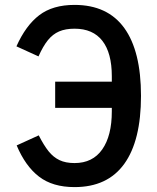

<svg xmlns="http://www.w3.org/2000/svg" viewBox="-20 -749 640 783"><path d="M48 -156 138 -197Q159 -156 178.2 -132Q197.5 -108 222.5 -96Q247.5 -84 284 -84Q358 -84 397 -139.8Q436 -195.5 436 -295V-309H205V-416H436V-438Q436 -533 397.5 -582.5Q359 -632 284 -632Q247 -632 221 -620.8Q195 -609.5 175.2 -585Q155.5 -560.5 137 -519L47 -560Q85 -645 140 -687Q195 -729 284 -729Q418.5 -729 486.8 -634.8Q555 -540.5 555 -358Q555 -175.5 486.8 -80.8Q418.5 14 284 14Q194.5 14 139 -28.8Q83.5 -71.5 48 -156Z"/></svg>

Font: JuliaMono
Style: Bold
Weight: 700
Monospace: yes
Designer: cormullion
Foundry: corm
Version: Version 0.055; ttfautohint (v1.8.4)